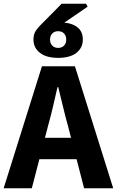

<svg xmlns="http://www.w3.org/2000/svg" viewBox="-26 -1006 626 1026"><path d="M-6.5 0 198.1 -651.8H374.4L579 0H423.4L338 -330.1Q324.2 -379.3 311.1 -434.3Q298 -489.3 285.2 -540.5H281.2Q269.8 -488.8 256.7 -434.1Q243.6 -379.3 229.9 -330.1L144 0ZM128.5 -155.2V-269.7H442.1V-155.2ZM284.7 -696.7Q222.1 -696.7 187.5 -723.6Q152.8 -750.6 152.8 -794.5Q152.8 -818.3 161.2 -834.3Q169.5 -850.3 186.2 -867.4L303.2 -985.9H433.8L442.4 -970.4L297.4 -871.1L299.6 -885.7Q351.3 -885.7 383.9 -863.1Q416.6 -840.5 416.6 -794.5Q416.6 -750.6 382.4 -723.6Q348.1 -696.7 284.7 -696.7ZM284.7 -750Q304.7 -750 316.3 -762.4Q328 -774.7 328 -794.5Q328 -814.4 316.3 -826.9Q304.7 -839.3 284.7 -839.3Q265 -839.3 253.2 -826.9Q241.4 -814.4 241.4 -794.5Q241.4 -774.7 253.2 -762.4Q265 -750 284.7 -750Z"/></svg>

Font: SourceSans3VF
Style: Regular
Weight: 200
Designer: Paul D. Hunt
Foundry: Adobe
Version: Version 3.052;hotconv 1.1.0;makeotfexe 2.6.0